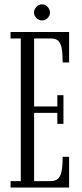

<svg xmlns="http://www.w3.org/2000/svg" viewBox="-20 -844 368 864"><path d="M27.5 0V-29H73.5V-671H27.5V-700H291V-563H262Q262 -603.5 257.5 -627.2Q253 -651 241.5 -661Q230 -671 207 -671H133.5V-365H238V-415.5H265.5V-286.5H238V-336H133.5V-29H206.5Q229 -29 240.8 -39.5Q252.5 -50 257.2 -74Q262 -98 262 -138.5H291V0ZM169.5 -752Q155 -752 144 -762.8Q133 -773.5 133 -787.5Q133 -802 144 -813.2Q155 -824.5 169.5 -824.5Q183.5 -824.5 194.2 -813.2Q205 -802 205 -787.5Q205 -773.5 194.2 -762.8Q183.5 -752 169.5 -752Z"/></svg>

Font: Imbue 24pt Light
Style: Regular
Weight: 300
Designer: Tyler Finck
Foundry: Etcetera Type Company
Version: Version 1.102